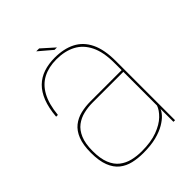

<svg xmlns="http://www.w3.org/2000/svg" viewBox="-197 -781 887 887"><g transform="rotate(-45 246.5 -337.0)"><path d="M215.5 4Q265 4 300.8 -5.2Q336.5 -14.5 360.5 -28.8Q384.5 -43 398 -58Q411.5 -73 415.5 -85V0H426V-387Q426 -462 403.2 -508.2Q380.5 -554.5 338.2 -576Q296 -597.5 237 -597.5Q196.5 -597.5 163.8 -586.5Q131 -575.5 107 -552Q83 -528.5 68.2 -491Q53.5 -453.5 49 -400H60.5Q67 -466 89.5 -507Q112 -548 149.2 -567.2Q186.5 -586.5 237 -586.5Q292 -586.5 331.8 -565.5Q371.5 -544.5 393.2 -500.2Q415 -456 415 -386V-338H212.5Q178.5 -338 148 -330.8Q117.5 -323.5 94.2 -305Q71 -286.5 57.8 -253.5Q44.5 -220.5 44.5 -168.5Q44.5 -115.5 57.8 -81.8Q71 -48 94.5 -29.2Q118 -10.5 149 -3.2Q180 4 215.5 4ZM216 -7Q184 -7 155.2 -14Q126.5 -21 104 -38.5Q81.5 -56 68.8 -87.5Q56 -119 56 -168.5Q56 -217 69.2 -248.2Q82.5 -279.5 105 -296.5Q127.5 -313.5 155.8 -320.2Q184 -327 214 -327H415V-107Q407.5 -84.5 383.5 -61.2Q359.5 -38 318 -22.5Q276.5 -7 216 -7ZM262 -623.5H278L216.5 -678.5H197.5Z"/></g></svg>

Font: Anybody Thin
Style: Regular
Weight: 100
Designer: Tyler Finck
Foundry: Etcetera Type Company
Version: Version 1.114;gftools[0.9.25]